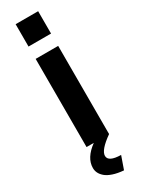

<svg xmlns="http://www.w3.org/2000/svg" viewBox="-243 -759 740 988"><g transform="rotate(-30 127.5 -265.0)"><path d="M61 -730H194.8V-597.2H61ZM61 0V-523.9H194.8V0Q120.1 52.7 120.1 86.9Q120.1 122.6 194.8 124L168 200.2Q131.3 197.3 104.7 188.2Q78.1 179.2 63.5 166.5Q48.8 153.8 42 139.9Q35.2 126 35.2 109.9Q35.2 50.3 104 0Z"/></g></svg>

Font: Rawline
Style: Bold
Weight: 700
Designer: Matt McInerney, Pablo Impallari, Rodrigo Fuenzalida
Foundry: Matt McInerney, Pablo Impallari, Rodrigo Fuenzalida
Version: Version 4.020;PS 004.020;hotconv 1.0.88;makeotf.lib2.5.64775